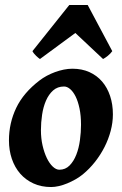

<svg xmlns="http://www.w3.org/2000/svg" viewBox="-20 -734 491 774"><path d="M306.6 -231Q306.6 -268.1 300.5 -296.9Q294.4 -325.7 284.7 -345.2Q274.9 -364.7 262.7 -375Q250.5 -385.3 238.3 -385.3Q211.9 -385.3 194.1 -369.4Q176.3 -353.5 165.3 -328.1Q154.3 -302.7 149.7 -271.5Q145 -240.2 145 -209Q145 -176.3 151.6 -147.5Q158.2 -118.7 168.7 -96.9Q179.2 -75.2 192.6 -62.5Q206.1 -49.8 219.2 -49.8Q243.7 -49.8 260.5 -66.9Q277.3 -84 287.6 -110.4Q297.9 -136.7 302.2 -168.7Q306.6 -200.7 306.6 -231ZM435.1 -272.9Q435.1 -240.2 426.3 -206.8Q417.5 -173.3 401.6 -141.8Q385.7 -110.4 363.3 -81.8Q340.8 -53.2 313.5 -30.8Q300.8 -20.5 284.7 -11.2Q268.6 -2 251.5 5.1Q234.4 12.2 217.5 16.1Q200.7 20 186 20Q146.5 20 115 5.6Q83.5 -8.8 61.5 -33.9Q39.6 -59.1 27.8 -93.5Q16.1 -127.9 16.1 -168Q16.1 -237.8 45.4 -299.1Q74.7 -360.4 140.1 -410.2Q152.8 -419.9 168.7 -428.5Q184.6 -437 201.9 -443.4Q219.2 -449.7 237.1 -453.4Q254.9 -457 272 -457Q310.1 -457 340.3 -443.4Q370.6 -429.7 391.6 -405.3Q412.6 -380.9 423.8 -347.2Q435.1 -313.5 435.1 -272.9ZM432.6 -527.8Q425.8 -518.1 414.6 -509Q403.3 -500 395.5 -496.1L283.7 -601.1L141.1 -496.1Q138.7 -497.6 134.8 -500.7Q130.9 -503.9 126.2 -508.3Q121.6 -512.7 117.4 -517.8Q113.3 -522.9 110.8 -527.8L259.3 -713.9H333.5Z"/></svg>

Font: Gentium Book Basic
Style: Bold Italic
Weight: 700
Italic angle: -8°
Designer: J. Victor Gaultney and Annie Olsen
Foundry: SIL International
Version: Version 1.102; 2013; Maintenance release